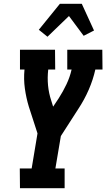

<svg xmlns="http://www.w3.org/2000/svg" viewBox="-20 -999 564 1019"><path d="M86 0 85 -105H148L179 -291L133 -433Q119 -479 112 -529Q105 -579 110 -630H86V-735H272L273 -630H236Q231 -587 235 -545.5Q239 -504 252 -465L262 -433L292 -478Q315 -514 333 -552Q351 -590 360 -630H337V-735H523L524 -630H486Q474 -576 451 -523Q428 -470 395 -420L303 -277L274 -105H323V0ZM232 -804 186 -841 298 -979H414L479 -837L471 -833L424 -809L346 -914Z"/></svg>

Font: Iosevka Curly Slab Extrabold
Style: Italic
Weight: 800
Italic angle: -9°
Monospace: yes
Designer: Belleve Invis
Foundry: Belleve Invis
Version: Version 22.1.2; ttfautohint (v1.8.4)